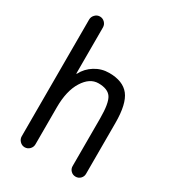

<svg xmlns="http://www.w3.org/2000/svg" viewBox="-181 -852 863 954"><g transform="rotate(30 250.0 -375.0)"><path d="M70.3 -40V-710Q70.3 -725.6 82 -737.8Q93.8 -750 109.9 -750Q126 -750 137.7 -738.3Q149.4 -726.6 149.4 -710V-446.3Q149.4 -445.3 150.4 -445.3Q152.3 -445.3 152.3 -446.3Q171.9 -484.4 209 -507.3Q246.1 -530.3 290 -530.3Q369.1 -530.3 404.8 -484.9Q440.4 -439.5 440.4 -330.1V-38.1Q440.4 -22.5 429.2 -11.2Q418 0 401.9 0Q385.7 0 374.5 -11.2Q363.3 -22.5 363.3 -38.1V-311.5Q363.3 -399.4 343.3 -429.2Q323.2 -459 269.5 -459Q219.7 -459 184.6 -402.8Q149.4 -346.7 149.4 -252V-40Q149.4 -23.4 137.7 -11.7Q126 0 109.9 0Q93.8 0 82 -12.2Q70.3 -24.4 70.3 -40Z"/></g></svg>

Font: Rounded Mgen+ 1m regular
Style: Regular
Weight: 400
Designer: [Source Han Sans]
Ryoko NISHIZUKA  (kana & ideographs); Paul D. Hunt (Latin, Greek & Cyrillic); Wenlong ZHANG  (bopomofo
Version: Version 1.059.20150602